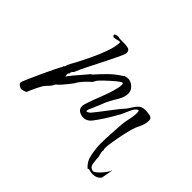

<svg xmlns="http://www.w3.org/2000/svg" viewBox="-92 -389 552 552"><g transform="rotate(45 184.0 -113.0)"><path d="M337 53Q332 53 327.5 52Q323 51 318 50L315 52Q299 39 294.5 16Q290 -7 290 -26Q290 -46 291.5 -66.5Q293 -87 294 -106Q295 -120 298.5 -134Q302 -148 302 -161Q302 -167 301 -169L299 -171L297 -170Q289 -166 282.5 -150.5Q276 -135 272 -127Q269 -121 258.5 -103.5Q248 -86 237 -70Q226 -54 221 -50Q212 -43 203 -43Q193 -43 184.5 -48Q176 -53 176 -65Q176 -69 181.5 -85Q187 -101 195 -121Q203 -141 208.5 -159.5Q214 -178 214 -188Q214 -194 211 -194Q207 -194 194.5 -183.5Q182 -173 170 -161.5Q158 -150 155 -146L148 -134Q132 -121 119 -103Q118 -102 117 -100Q116 -98 115 -96Q113 -93 105.5 -83.5Q98 -74 90.5 -65.5Q83 -57 79 -55Q76 -48 71.5 -42.5Q67 -37 61 -31Q55 -25 46.5 -7Q38 11 35 19Q34 21 27.5 23Q21 25 18 25Q14 25 8.5 21Q3 17 3 13Q3 10 10.5 -7Q18 -24 28 -46Q38 -68 46.5 -85Q55 -102 57 -104Q56 -106 58 -108Q60 -110 61 -111Q61 -116 67 -126.5Q73 -137 75 -141Q84 -158 95.5 -182Q107 -206 115.5 -230Q124 -254 124 -272Q118 -272 112 -270Q106 -268 100 -268Q96 -271 96 -273Q96 -279 110 -279Q116 -277 127.5 -277.5Q139 -278 149 -276Q159 -274 159 -263Q159 -258 150.5 -240Q142 -222 130 -198.5Q118 -175 107.5 -154Q97 -133 93 -123Q92 -118 88 -114.5Q84 -111 84 -104Q81 -103 81 -98Q81 -97 81.5 -95Q82 -93 82 -91H83Q85 -95 95 -107Q105 -119 116 -131.5Q127 -144 130 -148H132Q147 -165 162.5 -180.5Q178 -196 197 -208Q201 -210 202 -213L204 -212Q206 -212 208.5 -213Q211 -214 214 -214Q225 -214 235 -205Q245 -196 245 -184Q245 -169 235.5 -153.5Q226 -138 219 -124Q215 -116 212 -107.5Q209 -99 205 -91Q204 -87 199.5 -78Q195 -69 195 -65Q195 -64 195.5 -63.5Q196 -63 196 -62Q204 -64 209 -70.5Q214 -77 219 -83Q229 -96 239 -109Q249 -122 259 -135L272 -150Q277 -158 284 -168Q291 -178 298 -182Q306 -185 313 -185Q321 -185 331.5 -183Q342 -181 342 -171Q342 -156 335 -142.5Q328 -129 324 -115Q322 -108 318 -89.5Q314 -71 311 -52.5Q308 -34 308 -26Q308 -20 310 -18Q309 -17 309 -13Q309 -9 310.5 -4.5Q312 0 313 5Q313 15 315.5 30.5Q318 46 333 46V45L334 46V45Q339 43 346.5 35.5Q354 28 360.5 19Q367 10 367 6H368V7Q368 8 366.5 16Q365 24 363.5 32.5Q362 41 361 42Q352 53 337 53Z"/></g></svg>

Font: Qwitcher Grypen
Style: Regular
Weight: 400
Designer: Robert E. Leuschke
Foundry: Robert E. Leuschke
Version: Version 1.100; ttfautohint (v1.8.3)